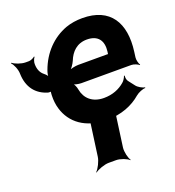

<svg xmlns="http://www.w3.org/2000/svg" viewBox="-146 -649 919 1010"><g transform="rotate(-20 313.0 -143.5)"><path d="M428 -538C395 -538 363 -533 335 -523C256 -494 194 -430 163 -344C158 -332 154 -311 156 -302L161 -303C159 -312 148 -324 139 -331C121 -345 111 -367 111 -396C110 -406 117 -426 123 -432L121 -435C115 -429 98 -421 88 -421H69C45 -421 10 -434 -2 -445L-5 -442C7 -431 21 -399 21 -375C23 -299 61 -250 127 -231C132 -230 144 -230 146 -233L143 -236C140 -232 139 -216 139 -211C138 -184 141 -158 148 -135C173 -50 248 10 369 10C449 10 514 -17 560 -57C574 -69 602 -80 614 -79L615 -83C602 -84 577 -98 568 -111L541 -146C535 -154 533 -169 535 -177L531 -178C529 -170 519 -153 510 -146C480 -120 441 -104 393 -104C328 -104 290 -141 281 -192C279 -206 270 -226 262 -233L259 -230C268 -223 292 -218 307 -218H587C601 -218 622 -209 629 -202L631 -204C625 -212 619 -234 621 -248L625 -278C646 -434 584 -538 428 -538ZM493 -326 492 -320C492 -317 490 -311 492 -310L495 -312C494 -314 488 -314 485 -314H325C308 -314 280 -308 269 -301L271 -297C282 -305 298 -328 305 -344C323 -390 357 -424 412 -424C474 -424 501 -387 493 -326ZM397 175 421 1C424 -23 443 -60 457 -73L455 -75C440 -63 402 -49 378 -49H337C313 -49 277 -63 266 -75L264 -73C274 -60 283 -23 280 1L256 175C253 199 234 236 220 249L222 251C237 239 275 225 299 225H340C364 225 400 239 411 251L413 249C403 236 394 199 397 175Z"/></g></svg>

Font: Asimov
Style: EdgeIt
Weight: 500
Designer: Google
Version: Version 2.000980: 2014